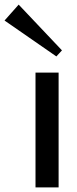

<svg xmlns="http://www.w3.org/2000/svg" viewBox="-95 -816 335 836"><path d="M-13.7 -795.9 -75.2 -726.6 150.4 -570.3 174.8 -596.7ZM59.6 -500V0H160.2V-500Z"/></svg>

Font: TriodPostnaja
Style: Medium
Weight: 500
Version: 20110805; ttfautohint (v0.96) -l 8 -r 50 -G 200 -x 14 -w "G"